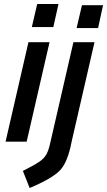

<svg xmlns="http://www.w3.org/2000/svg" viewBox="-20 -712 538 965"><path d="M114 0H8L123 -500H229ZM248 -576H140L167 -692H274ZM129 233 95 147Q149 120 176 102Q203 84 214.5 61.5Q226 39 234 0L349 -500H455L340 0Q321 101 283 142.5Q245 184 129 233ZM473 -571H365L392 -686H498Z"/></svg>

Font: Storia Sans SemiBold
Style: Italic
Weight: 600
Italic angle: -13°
Designer: Campivisivi
Foundry: Accademia di Belle Arti di Urbino and students of MA course of Visual design
Version: Version 60.001;May 25, 2020;FontCreator 12.0.0.2522 64-bit